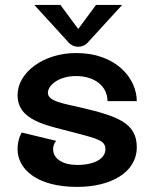

<svg xmlns="http://www.w3.org/2000/svg" viewBox="-20 -728 615 765"><path d="M291.7 -612.5 220.8 -708.3H116.7L250 -562.5C250 -562.5 264.2 -541.7 291.7 -541.7C319.2 -541.7 333.3 -562.5 333.3 -562.5L466.7 -708.3H362.5ZM283.3 -516.7C154.2 -516.7 50 -440 50 -349.2C50 -246.7 165 -229.2 275 -200C374.2 -174.2 400 -166.7 400 -133.3C400 -97.5 359.2 -70.8 287.5 -70.8C230.8 -70.8 191.7 -95 191.7 -133.3C191.7 -155.8 204.2 -166.7 204.2 -166.7L66.7 -200C66.7 -200 50 -175.8 50 -133.3C50 -55.8 125 16.7 287.5 16.7C419.2 16.7 525 -39.2 525 -141.7C525 -237.5 450 -265 300 -300C236.7 -315 170.8 -323.3 170.8 -358.3C170.8 -386.7 211.7 -425 283.3 -425C357.5 -425 408.3 -384.2 408.3 -325H525C525 -414.2 444.2 -516.7 283.3 -516.7Z"/></svg>

Font: BoonHome
Style: Bold
Weight: 700
Designer: Sungsit Sawaiwan
Foundry: Sungsit Sawaiwan
Version: Version 0.2